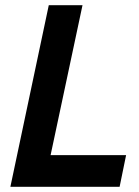

<svg xmlns="http://www.w3.org/2000/svg" viewBox="-20 -720 535 740"><path d="M441 0H150H20L168 -700H298L175 -122H466Z"/></svg>

Font: PT Sans
Style: Bold Italic
Weight: 700
Italic angle: -12°
Designer: A.Korolkova, O.Umpeleva, V.Yefimov
Foundry: ParaType Ltd
Version: Version 2.003W OFL